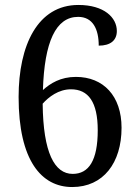

<svg xmlns="http://www.w3.org/2000/svg" viewBox="-20 -744 556 774"><path d="M271 10C397 10 470 -88 470 -229C470 -357 397 -434 286 -434C224 -434 183 -408 153 -381C159 -575 205 -676 295 -676C354 -676 378 -627 378 -560C425 -560 451 -581 451 -619C451 -673 400 -724 296 -724C132 -724 55 -562 55 -353C55 -97 147 10 271 10ZM273 -43C200 -43 154 -128 152 -326C176 -353 216 -384 266 -384C336 -384 374 -333 374 -219C374 -97 338 -43 273 -43Z"/></svg>

Font: Noto Serif Ethiopic SmCn
Style: Regular
Weight: 400
Width: 4
Designer: Monotype Design Team
Foundry: Monotype Imaging Inc.
Version: Version 2.102